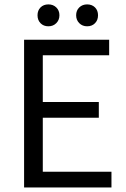

<svg xmlns="http://www.w3.org/2000/svg" viewBox="-20 -832 561 852"><path d="M464.4 -655.8V-586.9H169.9V-379.4H418.5V-309.6H169.9V-69.8H474.6V0H86.9V-655.8ZM194.8 -812.5Q215.8 -812.5 229.7 -799.1Q243.7 -785.6 243.7 -764.2Q243.7 -743.2 229.7 -729.2Q215.8 -715.3 194.8 -715.3Q173.3 -715.3 159.9 -729Q146.5 -742.7 146.5 -764.2Q146.5 -785.6 159.9 -799.1Q173.3 -812.5 194.8 -812.5ZM366.7 -812.5Q388.2 -812.5 401.6 -799.1Q415 -785.6 415 -764.2Q415 -742.7 401.6 -729Q388.2 -715.3 366.7 -715.3Q345.7 -715.3 331.8 -729.2Q317.9 -743.2 317.9 -764.2Q317.9 -785.6 331.8 -799.1Q345.7 -812.5 366.7 -812.5Z"/></svg>

Font: Varta
Style: Regular
Weight: 400
Designer: Joana Correia, Viktoriya Grabowska, Eben Sorkin
Foundry: Sorkin Type
Version: Version 1.002; ttfautohint (v1.3) -l 8 -r 24 -G 200 -x 12 -H